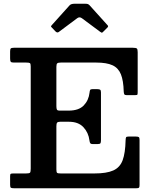

<svg xmlns="http://www.w3.org/2000/svg" viewBox="-20 -1005 822 1025"><path d="M120 -671H53.5Q40 -671 37 -675.8Q34 -680.5 34 -693V-730Q34 -743 37.8 -746.5Q41.5 -750 54 -750H689.5Q706 -750 710.5 -746Q715 -742 715 -726V-516.5Q715 -504 713.8 -500.5Q712.5 -497 699.5 -497H657Q646 -497 643.5 -501.8Q641 -506.5 640.5 -516.5Q639 -574.5 625.5 -608.2Q612 -642 580.8 -656.5Q549.5 -671 494 -671H305Q291 -671 286 -667.2Q281 -663.5 281 -648.5V-438.5Q281 -425.5 283.8 -420Q286.5 -414.5 298.5 -414.5H346.5Q400.5 -414.5 427 -442Q453.5 -469.5 458 -510.5Q459 -521 461.5 -525Q464 -529 472.5 -529H500.5Q511.5 -529 515.2 -525.5Q519 -522 519 -511.5V-256.5Q519 -244 516 -240Q513 -236 501.5 -236H473.5Q465.5 -236 462.2 -240Q459 -244 457.5 -255.5Q452.5 -296.5 425.5 -325.8Q398.5 -355 348 -355H301Q288.5 -355 284.8 -350Q281 -345 281 -331V-100.5Q281 -85.5 285 -82.2Q289 -79 304.5 -79H484Q549 -79 584.8 -95Q620.5 -111 634.8 -149.8Q649 -188.5 650.5 -256Q651 -268.5 653.2 -272.2Q655.5 -276 666.5 -276H705.5Q717 -276 721 -273Q725 -270 725 -258V-18Q725 -6 722 -3Q719 0 707 0H55.5Q43 0 38.5 -2.5Q34 -5 34 -18V-64.5Q34 -75.5 37.5 -77.2Q41 -79 52 -79H118.5Q136 -79 140 -83Q144 -87 144 -105V-650.5Q144 -665.5 139.5 -668.2Q135 -671 120 -671ZM276 -837.5 258 -856.5Q252.5 -862 252.2 -864Q252 -866 257.5 -872L351.5 -976.5Q359 -985 378 -985H435.5Q445.5 -985 449.8 -983Q454 -981 458.5 -976.5L554.5 -870Q560 -864.5 553.5 -858L531 -835.5Q525.5 -830 523.5 -830.2Q521.5 -830.5 515 -835L417.5 -907.5Q404.5 -917 392.5 -908L294 -834.5Q285.5 -828 276 -837.5Z"/></svg>

Font: Besley SemiBold
Style: Regular
Weight: 600
Designer: Owen Earl
Foundry: indestructible type*
Version: Version 2.001; ttfautohint (v1.8.3)